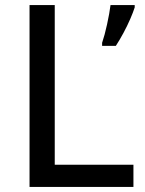

<svg xmlns="http://www.w3.org/2000/svg" viewBox="-20 -734 570 754"><path d="M96 0V-714H195V-87H504V0ZM509 -705Q503 -686 491.5 -659.5Q480 -633 465 -605Q450 -577 435 -554H381V-566Q391 -595 400.5 -638.5Q410 -682 414 -714H509Z"/></svg>

Font: Noto Sans Kayah Li Medium
Style: Regular
Weight: 500
Designer: Monotype Design Team, Sérgio Martins
Foundry: Monotype Imaging Inc.
Version: Version 2.002; ttfautohint (v1.8.4.7-5d5b)